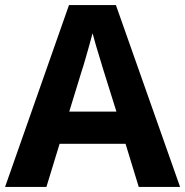

<svg xmlns="http://www.w3.org/2000/svg" viewBox="-20 -737 730 757"><path d="M527 0 475 -170H215L163 0H0L252 -717H437L690 0ZM387 -463Q382 -480 374 -506Q366 -532 358 -559Q350 -586 345 -606Q340 -586 331.5 -556.5Q323 -527 315.5 -500.5Q308 -474 304 -463L253 -297H439Z"/></svg>

Font: Noto Sans Canadian Aboriginal
Style: Regular
Weight: 400
Designer: Monotype Design Team, Typotheque's Kevin King
Foundry: Monotype Imaging Inc.
Version: Version 2.002